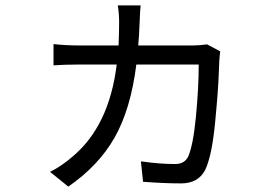

<svg xmlns="http://www.w3.org/2000/svg" viewBox="-20 -633 1040 714"><path d="M503 -613Q501 -598 499 -545.5Q497 -493 494 -464H699Q722 -464 750 -468L799 -442Q795 -416 793.5 -359.5Q792 -303 780 -178Q768 -53 743 -1Q717 49 653.5 49Q590 49 512 43L504 -33Q574 -23 631 -23Q665 -23 679 -49Q698 -90 708.5 -198Q719 -306 719 -393H487Q466 -227 406.5 -122Q347 -17 234 61L166 6Q206 -13 249 -50Q386 -164 414 -393H271Q222 -393 179 -390V-469Q227 -464 271 -464H421Q423 -518 423 -550.5Q423 -583 418 -613Z"/></svg>

Font: Swei Fan Sans CJK TC
Style: Regular
Weight: 400
Version: Version 2.130